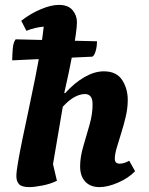

<svg xmlns="http://www.w3.org/2000/svg" viewBox="-20 -754 609 786"><path d="M100 12Q69 12 58 0Q47 -12 47 -33Q47 -51 54 -91.5Q61 -132 72.5 -187.5Q84 -243 97.5 -306Q111 -369 123.5 -432Q136 -495 145.5 -550Q155 -605 159 -645Q124 -642 88 -628L67 -669Q104 -698 146.5 -716Q189 -734 221 -734Q259 -734 277 -712.5Q295 -691 295 -663Q295 -647 290.5 -614Q286 -581 278 -539.5Q270 -498 261 -454.5Q252 -411 243 -373H247Q285 -415 326 -438.5Q367 -462 405 -462Q457 -462 480 -426.5Q503 -391 503 -345Q503 -312 495 -277.5Q487 -243 476.5 -210Q466 -177 458 -149.5Q450 -122 450 -104Q450 -84 470 -84Q488 -84 509 -96L533 -53Q506 -25 463.5 -6.5Q421 12 387 12Q350 12 329 -10.5Q308 -33 308 -73Q308 -111 321 -155Q334 -199 346.5 -243Q359 -287 359 -326Q359 -350 350.5 -359.5Q342 -369 328 -369Q308 -369 285.5 -357Q263 -345 237 -317L197 -82L213 -14Q187 -1 153.5 5.5Q120 12 100 12ZM30 -507Q30 -524 32 -552Q34 -580 44 -593L377 -585Q377 -563 371.5 -544.5Q366 -526 358 -522Z"/></svg>

Font: Petrona ExtraBold
Style: Italic
Weight: 800
Italic angle: -9°
Designer: Ringo R. Seeber
Foundry: Ringo R. Seeber
Version: Version 2.001; ttfautohint (v1.8.3)